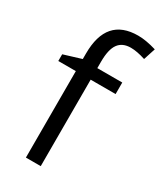

<svg xmlns="http://www.w3.org/2000/svg" viewBox="-193 -837 768 908"><g transform="rotate(30 191.0 -382.5)"><path d="M327.1 -472.2H190.9V0H109.9V-472.2H14.2V-508.8L109.9 -538.1V-567.9Q109.9 -765.1 282.2 -765.1Q324.7 -765.1 381.8 -748L360.8 -683.1Q314 -698.2 280.8 -698.2Q234.9 -698.2 212.9 -667.7Q190.9 -637.2 190.9 -569.8V-535.2H327.1Z"/></g></svg>

Font: f0_2797  
Style: Regular
Weight: 400
Foundry: Ascender Corporation
Version: Version 1.10